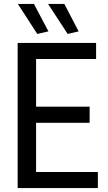

<svg xmlns="http://www.w3.org/2000/svg" viewBox="-20 -959 553 979"><path d="M70 -740H470V-658H164V-415H437V-333H164V-82H479V0H70ZM170 -786 71 -939H153L227 -799ZM325 -786 225 -939H308L381 -799Z"/></svg>

Font: Encode Sans Compressed
Style: Medium
Weight: 500
Designer: Pablo Impallari, Andres Torresi
Foundry: Pablo Impallari, Andres Torresi
Version: Version 1.000; ttfautohint (v1.00) -l 8 -r 50 -G 200 -x 14 -